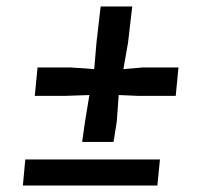

<svg xmlns="http://www.w3.org/2000/svg" viewBox="-20 -576 649 596"><path d="M235 -135.5 244 -199 257.5 -281 184.5 -278.5H88L96.5 -366.5H200.5L272.5 -361.5L279.5 -444L292.5 -556H390.5L377.5 -444L363 -361.5L422.5 -366.5H534L525.5 -278.5H406.5L348.5 -281L342.5 -199L332.5 -135.5ZM51 0 58.5 -81H476.5L468.5 0Z"/></svg>

Font: Merriweather 24pt ExtraBold
Style: Italic
Weight: 800
Italic angle: -7.8°
Version: Version 2.101